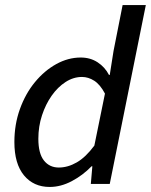

<svg xmlns="http://www.w3.org/2000/svg" viewBox="-20 -729 598 761"><path d="M177 12Q113 12 75 -34Q37 -80 37 -166Q37 -236 59 -297Q81 -358 118.5 -403.5Q156 -449 203 -475Q250 -501 300 -501Q338 -501 367 -482Q396 -463 412 -432H415L430 -527L466 -709H558L415 0H340L346 -70H343Q308 -34 264.5 -11Q221 12 177 12ZM213 -65Q249 -65 284.5 -85.5Q320 -106 354 -152L396 -358Q377 -394 353.5 -409Q330 -424 305 -424Q271 -424 240 -404Q209 -384 185 -350Q161 -316 146.5 -272Q132 -228 132 -179Q132 -121 154 -93Q176 -65 213 -65Z"/></svg>

Font: Source Sans 3 ExtraLight Medium
Style: Italic
Weight: 500
Italic angle: -11°
Version: Version 3.052;hotconv 1.1.0;makeotfexe 2.6.0